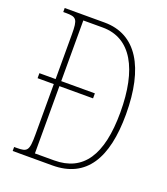

<svg xmlns="http://www.w3.org/2000/svg" viewBox="-132 -807 786 901"><g transform="rotate(20 261.0 -357.0)"><path d="M36 0H234C403 0 477 -124 477 -343C477 -576 395 -714 235 -714H36V-694H49C102 -694 110 -686 110 -609V-386H29V-361H110V-110C110 -27 102 -20 48 -20H36ZM234 -25H138V-361H306V-386H138V-689H235C378 -689 449 -557 449 -343C449 -128 378 -25 234 -25Z"/></g></svg>

Font: Noto Serif Devanagari ExtraCondensed Thin
Style: Regular
Weight: 100
Width: 2
Designer: Universal Thirst, Indian Type Foundry and the Monotype Design Team
Foundry: Monotype Imaging Inc.
Version: Version 2.004